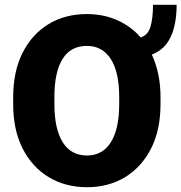

<svg xmlns="http://www.w3.org/2000/svg" viewBox="-20 -780 765 810"><path d="M657.2 -369.6V-340.8Q657.2 -231.9 617.4 -153.6Q577.6 -75.2 507.8 -32.7Q438 9.8 347.2 9.8Q255.9 9.8 185.5 -32.7Q115.2 -75.2 75.4 -153.6Q35.6 -231.9 35.6 -340.8V-369.6Q35.6 -478.5 75.2 -557.1Q114.7 -635.7 184.8 -678.2Q254.9 -720.7 346.2 -720.7Q416 -720.7 474.1 -695.1Q532.2 -669.4 573.7 -622.1Q605 -632.3 615.2 -668.2Q625.5 -704.1 625.5 -759.8H725.1Q725.1 -677.7 700 -624Q674.8 -570.3 620.6 -549.8Q638.2 -511.7 647.7 -466.6Q657.2 -421.4 657.2 -369.6ZM482.9 -340.8V-370.6Q482.9 -476.1 447.3 -531.2Q411.6 -586.4 346.2 -586.4Q278.3 -586.4 243.9 -531.2Q209.5 -476.1 209.5 -370.6V-340.8Q209.5 -236.3 244.4 -180.2Q279.3 -124 347.2 -124Q412.6 -124 447.8 -180.2Q482.9 -236.3 482.9 -340.8Z"/></svg>

Font: Vazirmatn UI Black
Style: Regular
Weight: 900
Designer: Saber Rastikerdar
Foundry: Saber Rastikerdar
Version: Version 33.003